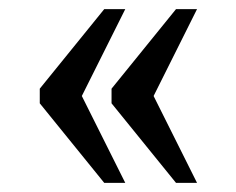

<svg xmlns="http://www.w3.org/2000/svg" viewBox="-20 -480 517 420"><path d="M365 -80H411L316 -270L411 -460H365L224 -286V-254ZM208 -80H254L159 -270L254 -460H208L67 -286V-254Z"/></svg>

Font: Noto Serif Ethiopic SemiCondensed
Style: Regular
Weight: 400
Width: 4
Designer: Monotype Design Team
Foundry: Monotype Imaging Inc.
Version: Version 2.102